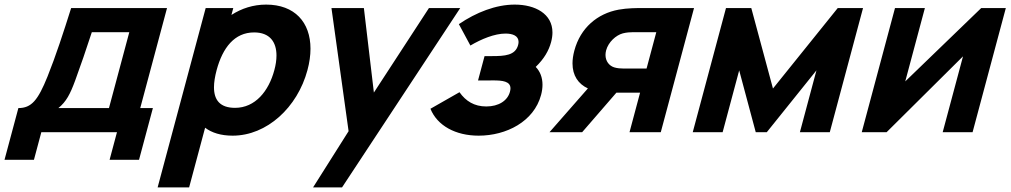

<svg xmlns="http://www.w3.org/2000/svg" viewBox="-78 -575 4395 835"><path d="M-58.4 120H69.6L101.7 0H430.7L398.6 120H526.6L586.9 -105H531.9L648.4 -540H231.4C198.3 -435 164.4 -331 128.6 -242C87 -139 58.9 -105 1.9 -105ZM175.9 -105C210.4 -133 227.2 -166 249 -225C271.4 -286 297.7 -362 321.3 -435H484.3L395.9 -105Z M1079.5 -555C1023.5 -555 972.6 -538.5 928.5 -510L936.5 -540H816.5L607.5 240H744.5L814 -19.5C843.1 2.5 882.8 15 933.8 15C1082.8 15 1215.7 -108 1259.1 -270C1268 -303 1272.3 -334.3 1272.3 -363.1C1272.3 -478.3 1203.5 -555 1079.5 -555ZM944.2 -106C879 -106 852.6 -139.9 852.6 -195.3C852.6 -217.1 856.7 -242.3 864.1 -270C890.4 -368 942.1 -434 1027.1 -434C1095.4 -434 1124.4 -392.3 1124.4 -333.5C1124.4 -313.9 1121.2 -292.4 1115.1 -270C1090.8 -179 1032.2 -106 944.2 -106Z M1787.5 -540 1548 -172.5 1504.5 -540H1363.5L1438 -4.5L1283.5 240H1409.5L1923.5 -540Z M2251.8 -284C2288.1 -319 2308.6 -354.5 2318.7 -392C2322.7 -407 2324.6 -420.9 2324.6 -433.8C2324.6 -514.8 2250.1 -555 2160.4 -555C2078.4 -555 1992.3 -521 1917.6 -470L1967.7 -377C2015.2 -405 2072.6 -429 2120.6 -429C2151.7 -429 2177.2 -419.3 2177.2 -392.8C2177.2 -388.7 2176.6 -384.1 2175.2 -379C2163.1 -334 2117.3 -331 2061.3 -331H2029.3L2000.9 -225H2032.9C2044.1 -225 2055.7 -225.3 2067 -225.3C2106.5 -225.3 2142 -221.8 2142 -190.7C2142 -186.4 2141.3 -181.5 2139.8 -176C2129.4 -137 2090.7 -112 2036.7 -112C1984.7 -112 1947.8 -135 1920.3 -174L1794 -102C1823.4 -29 1902.6 15 2003.6 15C2123.6 15 2244 -46 2275.1 -162C2279.3 -177.7 2281.3 -192.7 2281.3 -206.6C2281.3 -238.1 2270.8 -264.6 2251.8 -284Z M2717.3 -540C2692.3 -540 2650.3 -540 2612.5 -533C2519.9 -516 2446.3 -454 2419.8 -355C2414.4 -334.8 2411.8 -316.2 2411.8 -299.2C2411.8 -246.4 2436.9 -209.8 2478.7 -190.5L2311.7 0H2453.7L2602.7 -172H2618.7H2705.7L2659.7 0H2795.7L2940.3 -540ZM2733.9 -277H2631.9C2620.9 -277 2606.1 -278 2593.2 -282C2572.1 -288.5 2555.3 -308.3 2555.3 -336C2555.3 -342.3 2556.2 -349 2558 -356C2567.7 -392 2600.7 -422 2630.9 -430C2646.9 -434 2662.2 -435 2674.2 -435H2776.2Z M2934.7 0H3064.7L3136.7 -269L3208.7 0H3256.7L3472.7 -269L3400.7 0H3530.7L3675.3 -540H3565.3L3283.6 -190L3189.3 -540H3079.3Z M4296.3 -540H4189.3L3858.9 -221L3944.3 -540H3814.3L3669.7 0H3777.7L4110.1 -330L4021.7 0H4151.7Z"/></svg>

Font: Manrope
Style: ExtraBoldItalic
Weight: 800
Italic angle: -15°
Designer: Mikhail Sharanda
Foundry: Mikhail Sharanda
Version: Version 4.502;hotconv 1.0.109;makeotfexe 2.5.65596